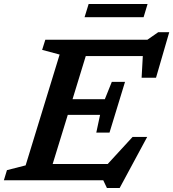

<svg xmlns="http://www.w3.org/2000/svg" viewBox="-42 -907 872 966"><path d="M496 39 477.5 0H-22.5L-7 -51L87 -75L258 -632.5L170 -656L186 -707H699.5L754 -745H809.5L743 -516H670.5L676.5 -625H389.5L323 -408H485.5L520.5 -495H587L509 -240H442.5L461.5 -329H299L223 -82H500L625 -218H698.5L560 39ZM383.5 -820.5 404 -887H700.5L680.5 -820.5Z"/></svg>

Font: Newsreader 6pt Medium
Style: Italic
Weight: 500
Italic angle: -17°
Designer: Hugues Gentile
Foundry: Production Type
Version: Version 1.003; ttfautohint (v1.8.3)